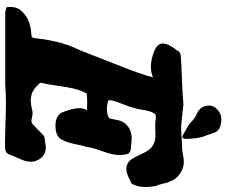

<svg xmlns="http://www.w3.org/2000/svg" viewBox="-90 -840 919 780"><g transform="rotate(90 370.0 -450.5)"><path d="M510.7 -744.1Q496.1 -752 489.3 -756.3Q482.4 -760.7 475.6 -767.6Q468.8 -774.4 460.9 -780.3Q456.1 -784.2 444.8 -789.1Q433.6 -793.9 425.3 -801.3Q417 -808.6 412.1 -821.3Q411.1 -823.2 411.1 -824.7Q411.1 -826.2 410.6 -827.6Q410.2 -829.1 410.2 -831.1Q410.2 -833 409.7 -834.5Q409.2 -835.9 409.2 -837.9Q409.2 -856.4 420.9 -869.1Q440.4 -889.6 465.8 -889.6Q477.5 -889.6 493.2 -885.7Q502.9 -882.8 509.8 -876Q516.6 -869.1 519 -862.8Q521.5 -856.4 525.4 -843.8Q529.3 -831.1 532.2 -825.2Q542 -801.8 543.9 -763.7Q543.9 -760.7 544.4 -755.4Q544.9 -750 544.9 -748Q544.9 -732.4 535.2 -730.5ZM251 -603.5Q223.6 -603.5 190.4 -616.2Q157.2 -628.9 157.2 -652.3Q157.2 -660.2 160.2 -668.5Q163.1 -676.8 167 -683.1Q170.9 -689.5 174.8 -695.3Q178.7 -701.2 181.6 -705.1L184.6 -708Q190.4 -723.6 206.1 -724.6Q233.4 -727.5 297.4 -729.5Q361.3 -731.4 400.4 -735.4H406.2Q485.4 -726.6 492.2 -726.6H502.9Q518.6 -726.6 544.9 -728.5Q571.3 -730.5 587.9 -730.5Q592.8 -730.5 609.4 -733.9Q626 -737.3 636.7 -737.3Q660.2 -737.3 677.7 -726.6Q699.2 -714.8 710 -696.8Q720.7 -678.7 725.6 -657.2Q730.5 -635.7 733.4 -629.9Q734.4 -628.9 736.3 -623Q740.2 -597.7 740.2 -581.1Q740.2 -551.8 728.5 -528.3Q725.6 -523.4 717.8 -521Q710 -518.6 706.1 -515.6Q705.1 -514.6 700.2 -512.2Q695.3 -509.8 685.5 -506.8Q675.8 -503.9 667 -503.9Q640.6 -503.9 626 -527.3Q616.2 -543 606.9 -563.5Q597.7 -584 590.3 -594.2Q583 -604.5 570.3 -612.3Q553.7 -622.1 529.3 -622.1Q524.4 -622.1 511.7 -621.6Q499 -621.1 490.2 -621.1H486.3Q478.5 -621.1 468.8 -622.6Q459 -624 456.1 -624Q448.2 -624 444.3 -621.1Q437.5 -613.3 433.6 -600.6Q429.7 -587.9 426.3 -568.4Q422.9 -548.8 421.9 -544.9Q415 -517.6 401.4 -483.4Q387.7 -449.2 387.7 -437.5Q387.7 -432.6 388.7 -429.7H390.6Q392.6 -428.7 396 -428.2Q399.4 -427.7 403.3 -426.8Q407.2 -425.8 412.6 -425.3Q418 -424.8 423.8 -424.8Q443.4 -424.8 459 -432.6Q462.9 -434.6 467.8 -465.3Q472.7 -496.1 499 -513.7Q516.6 -525.4 542 -525.4Q550.8 -525.4 563 -523.9Q575.2 -522.5 579.1 -522.5H581.1Q604.5 -521.5 607.4 -502.9Q610.4 -488.3 610.4 -476.6Q610.4 -448.2 594.7 -405.8Q579.1 -363.3 578.1 -345.7Q578.1 -342.8 576.2 -338.9Q572.3 -329.1 565.9 -295.4Q559.6 -261.7 545.9 -238.3Q531.2 -215.8 491.2 -215.8Q451.2 -215.8 437.5 -242.2Q419.9 -285.2 419.9 -312.5Q419.9 -333 428.7 -343.8Q425.8 -343.8 414.1 -344.2Q402.3 -344.7 395.5 -344.7Q377.9 -344.7 360.4 -342.8Q346.7 -317.4 340.3 -290Q334 -262.7 328.6 -222.7Q323.2 -182.6 316.4 -154.3Q317.4 -153.3 324.7 -145.5Q332 -137.7 340.8 -130.9Q349.6 -124 357.4 -121.1Q375 -115.2 389.6 -115.2Q400.4 -115.2 432.6 -122.1Q433.6 -122.1 435.5 -122.6Q437.5 -123 439.5 -123Q445.3 -123 456.1 -120.6Q466.8 -118.2 468.8 -118.2Q473.6 -118.2 477.5 -119.1Q481.4 -120.1 486.3 -124.5Q491.2 -128.9 495.1 -132.8Q499 -136.7 509.3 -146.5Q519.5 -156.2 528.3 -165Q534.2 -170.9 542 -171.9Q576.2 -176.8 577.1 -176.8Q606.4 -176.8 622.1 -157.2Q637.7 -138.7 637.7 -115.2Q637.7 -95.7 624 -66.4Q610.4 -37.1 609.4 -31.2Q604.5 -14.6 586.9 -11.7Q577.1 -10.7 552.7 -10.7Q534.2 -10.7 481.4 -12.7Q428.7 -14.6 397.5 -14.6Q359.4 -14.6 323.2 -11.7H30.3Q24.4 -13.7 18.1 -14.6Q11.7 -15.6 10.7 -16.6Q9.8 -17.6 9.3 -20.5Q8.8 -23.4 8.8 -31.2V-34.2Q8.8 -61.5 26.4 -79.1Q44.9 -98.6 66.9 -106.9Q88.9 -115.2 108.4 -116.7Q127.9 -118.2 131.8 -120.1Q135.7 -127 138.2 -152.8Q140.6 -178.7 150.9 -223.1Q161.1 -267.6 185.5 -317.4L250 -482.4Q279.3 -554.7 294.9 -612.3Q277.3 -603.5 251 -603.5Z"/></g></svg>

Font: Essays1743
Style: BoldItalic
Weight: 700
Italic angle: -10°
Designer: Based on the typeface in a 1743 English translation of the essays of Montaigne.  PostScript/TrueType font designed by Jo
Version: Version 002.100